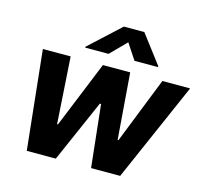

<svg xmlns="http://www.w3.org/2000/svg" viewBox="-109 -897 1095 1021"><g transform="rotate(15 438.0 -386.0)"><path d="M122.5 0H282.3L432.9 -343H439.6L476.6 0H636.7L875.7 -545.5H723L578.8 -181.1H574.2L545.8 -545.5H395.6L246.4 -179H241.5L218 -545.5H65ZM280.2 -610.8H409.1L494.7 -697.4L551.8 -610.8H680.8L681.5 -615.8L562.9 -772H450.3L280.9 -615.8Z"/></g></svg>

Font: Magic Ui Pro
Style: Bold Italic
Weight: 700
Italic angle: -9.39999°
Designer: Stefan Endress, Andreas Faust
Version: Version 1.000;FEAKit 1.0